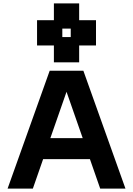

<svg xmlns="http://www.w3.org/2000/svg" viewBox="-20 -1120 790 1140"><path d="M275 -700 25 0H175L236 -175H514L575 0H725L475 -700ZM200 -850H300V-750H450V-850H550V-1000H450V-1100H300V-1000H200ZM279 -300 375 -575 471 -300ZM350 -900V-950H400V-900Z"/></svg>

Font: LS-VG5000 Bold
Style: Regular
Weight: 400
Designer: Justin Bihan, 2021
Foundry: Justin Bihan, 2021
Version: Version 1.000;Glyphs 3.1.2 (3151)